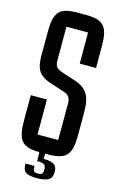

<svg xmlns="http://www.w3.org/2000/svg" viewBox="-127 -758 584 943"><g transform="rotate(15 165.0 -286.5)"><path d="M303 -575C303 -676 279 -705 186 -705H145C52 -705 28 -676 28 -575V-459C28 -394 39 -358 110 -335L181 -312C221 -299 215 -268 215 -236V-76H110V-254H28V-125C28 -31 49 1 126 5H137H141L142 51C180 49 187 61 187 82C187 101 183 109 161 109C137 109 135 99 136 77H90C90 113 97 132 162 132C234 132 239 106 239 78C239 45 219 32 170 32V5H186H197C280 2 303 -28 303 -125V-236C303 -301 295 -354 220 -379C124 -411 110 -406 110 -459V-624H220V-466H303Z"/></g></svg>

Font: Queering
Style: Regular
Weight: 400
Designer: Adam Naccarato
Foundry: adamnac
Version: Version 2.000;hotconv 1.0.109;makeotfexe 2.5.65596